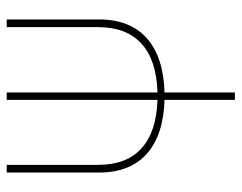

<svg xmlns="http://www.w3.org/2000/svg" viewBox="-94 -627 721 573"><g transform="rotate(-90 266.5 -340.5)"><path d="M495 -681V-406Q495 -313 439 -263Q383 -213 277 -210V0H255V-210Q150 -213 94 -263Q38 -313 38 -406V-681H61V-408Q61 -323 110.5 -278.5Q160 -234 255 -231V-681H277V-231Q374 -234 423 -279Q472 -324 472 -408V-681Z"/></g></svg>

Font: Fira Sans Extra Condensed Thin
Style: Regular
Weight: 250
Width: 1
Designer: Carrois Corporate & Edenspiekermann AG
Foundry: Carrois Corporate GbR & Edenspiekermann AG
Version: Version 4.203